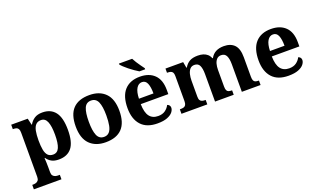

<svg xmlns="http://www.w3.org/2000/svg" viewBox="-94 -1341 3576 2145"><g transform="rotate(-20 1694.5 -268.5)"><path d="M12.8 229V176H24.8Q39.7 176 56.2 171.5Q72.7 167.1 84.2 153.1Q95.8 139 95.8 110.9V-412.7Q95.8 -443.8 87.2 -458.6Q78.6 -473.4 63.9 -478.2Q49.2 -483 30.1 -483H21.7V-536H218.2L236.3 -458.2H240.3Q262.1 -497.2 298.7 -521.6Q335.3 -546 393.3 -546Q492.9 -546 545.4 -478.6Q597.9 -411.3 597.9 -266.1Q597.9 -121.1 545.7 -54.7Q493.4 11.7 391.5 11.7Q338.8 11.7 305.2 -7Q271.6 -25.7 249.6 -58.3H244.4Q246.4 -31.6 247.4 -2Q248.4 27.6 248.4 53V110.7Q248.4 139.1 260.2 153Q272 167 288.5 171.5Q304.9 176 318.8 176H340.9V229ZM350 -62.1Q400.4 -62.1 422.2 -112.4Q444 -162.7 444 -264.8Q444 -364.8 422.5 -417.9Q400.9 -471 351.3 -471Q311.5 -471 289 -447.4Q266.4 -423.8 257.4 -378.1Q248.4 -332.3 248.4 -266.1Q248.4 -197.7 257.4 -152.3Q266.4 -106.9 288.6 -84.5Q310.8 -62.1 350 -62.1Z M949.9 10Q829.8 10 760.8 -59.6Q691.9 -129.2 691.9 -270.2Q691.9 -410.7 758 -479.8Q824.2 -548.9 953.1 -548.9Q1073.2 -548.9 1142.1 -479.8Q1211.1 -410.7 1211.1 -270.2Q1211.1 -129.2 1144.9 -59.6Q1078.8 10 949.9 10ZM952 -53Q990.4 -53 1013.4 -77.7Q1036.5 -102.3 1046.3 -150.9Q1056.1 -199.6 1056.1 -270.2Q1056.1 -377.5 1032.3 -431.2Q1008.5 -484.9 950.9 -484.9Q893.4 -484.9 870.4 -431.2Q847.5 -377.5 847.5 -270.3Q847.5 -163.1 870.9 -108.1Q894.4 -53 952 -53Z M1565.1 10Q1437 10 1371.4 -62.3Q1305.9 -134.6 1305.9 -265.2Q1305.9 -405.7 1370.8 -477.3Q1435.8 -548.9 1554 -548.9Q1663.2 -548.9 1725.6 -488Q1788.1 -427.2 1788.1 -308.2V-256.9H1460.3Q1462.3 -156.6 1497.5 -110.9Q1532.7 -65.2 1600 -65.2Q1651.4 -65.2 1684.5 -89.3Q1717.5 -113.4 1734.3 -147.9Q1748.3 -143.8 1758.1 -132.5Q1767.8 -121.1 1767.8 -104.1Q1767.8 -78.3 1747.1 -51.8Q1726.3 -25.3 1681.8 -7.7Q1637.3 10 1565.1 10ZM1634.9 -320.8Q1634.9 -397.3 1616.8 -440.6Q1598.6 -483.9 1556 -483.9Q1514.4 -483.9 1489.4 -442.1Q1464.4 -400.4 1462.3 -320.8ZM1572 -606Q1548.5 -620 1520.3 -639.5Q1492.1 -659 1464.6 -681Q1437.2 -703 1416 -723Q1394.8 -743 1385.8 -756V-766H1543.3Q1554.3 -744 1571.4 -717Q1588.5 -690 1607.3 -664Q1626.1 -638 1640.1 -619V-606Z M1850.9 0V-53H1858.7Q1881.7 -53 1897.5 -57.7Q1913.3 -62.4 1922.2 -77.4Q1931 -92.3 1931 -122.1V-420.8Q1931 -449 1922.2 -463Q1913.3 -476.9 1897.3 -481.4Q1881.2 -485.9 1859.2 -485.9H1855.7V-536H2066L2079 -464.9H2084Q2108.2 -506.9 2144.9 -527.9Q2181.5 -548.9 2243.1 -548.9Q2278.6 -548.9 2306.8 -540.2Q2335 -531.5 2355.9 -513.1Q2376.7 -494.8 2388.1 -464.9H2394.4Q2416.9 -506.9 2456.2 -527.9Q2495.5 -548.9 2552.6 -548.9Q2633 -548.9 2677.2 -503.3Q2721.4 -457.6 2721.4 -355.8V-123.9Q2721.4 -93.4 2728.8 -78.2Q2736.1 -63 2751 -58Q2765.9 -53 2787.9 -53H2791.5V0H2568.8V-328.8Q2568.8 -393.2 2551.1 -428.6Q2533.4 -464 2489.3 -464Q2458.2 -464 2438.9 -444.4Q2419.6 -424.8 2410.8 -392.2Q2402.1 -359.7 2402.1 -320.8V-123.9Q2402.1 -93.4 2409.5 -78.2Q2416.9 -63 2431.8 -58Q2446.6 -53 2468.6 -53H2472.2V0H2250.1V-328.8Q2250.1 -393.2 2233.2 -428.6Q2216.4 -464 2171.8 -464Q2139.2 -464 2119.8 -442.4Q2100.4 -420.8 2091.7 -385.5Q2083 -350.2 2083 -309V-118.3Q2083 -90.4 2091.9 -76.5Q2100.8 -62.6 2116.7 -57.8Q2132.6 -53 2154.6 -53H2158.2V0Z M3123.1 10Q2995 10 2929.4 -62.3Q2863.9 -134.6 2863.9 -265.2Q2863.9 -405.7 2928.8 -477.3Q2993.8 -548.9 3112 -548.9Q3221.2 -548.9 3283.6 -488Q3346.1 -427.2 3346.1 -308.2V-256.9H3018.3Q3020.3 -156.6 3055.5 -110.9Q3090.7 -65.2 3158 -65.2Q3209.4 -65.2 3242.5 -89.3Q3275.5 -113.4 3292.3 -147.9Q3306.3 -143.8 3316.1 -132.5Q3325.8 -121.1 3325.8 -104.1Q3325.8 -78.3 3305.1 -51.8Q3284.3 -25.3 3239.8 -7.7Q3195.3 10 3123.1 10ZM3192.9 -320.8Q3192.9 -397.3 3174.8 -440.6Q3156.6 -483.9 3114 -483.9Q3072.4 -483.9 3047.4 -442.1Q3022.4 -400.4 3020.3 -320.8Z"/></g></svg>

Font: Noto Serif Hebrew
Style: Regular
Weight: 400
Designer: Monotype Design Team
Foundry: Monotype Imaging Inc.
Version: Version 2.003